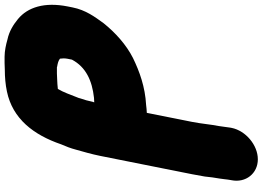

<svg xmlns="http://www.w3.org/2000/svg" viewBox="-170 -700 1119 818"><g transform="rotate(-90 389.0 -290.5)"><path d="M379.2 -507C380.1 -511.7 381.8 -516.7 384.2 -522C396.1 -551.8 404.5 -577.1 419.4 -603C433 -604.1 447.5 -606 462 -606C470.1 -606.7 477.8 -607 485.2 -607H512.2C512.8 -607 513.8 -606.7 515 -606C530.3 -603.4 539.7 -600.8 548.6 -594C549.7 -585.4 550.6 -573.9 548.2 -562L544.4 -543C512.7 -483.4 455 -457 381.6 -449C375.6 -449 369.2 -448.7 362.4 -448C363.5 -450 364.3 -452.3 364.8 -455C369.1 -476.2 372.8 -488.2 379.2 -507ZM31.6 132 30.7 137C18.6 197.5 59.4 249 119.8 249C180.2 249 241.6 197.5 253.7 137L254.8 131C256.8 121 259.1 94.7 261.6 82C268.7 46.6 271.3 8.5 279.2 -31L317.7 -224C329.8 -224 338.4 -225.9 351.3 -227C428.4 -231.2 493.4 -254.8 551.5 -283C608.2 -311.7 659.7 -358.3 699.5 -408C726.9 -445.7 755.8 -484.6 766.8 -540L771 -561C790.7 -659.8 767.7 -731.6 717.3 -773C694 -792 666.2 -810.3 629.3 -818C609.3 -823.8 581.8 -830 556.7 -830H529.7C520.4 -830 511 -829.7 501.5 -829C470 -829 437.9 -826.2 408.7 -820C292.3 -795.8 223.8 -706.4 183.6 -589C175.3 -570.5 166.4 -547.2 161.2 -527C152.4 -496 141.6 -458.9 134.4 -423L56.2 -31C52.3 -11.7 49.1 6.3 46.4 23C43.9 45.4 41.8 65.9 37.8 86C35.4 98.2 34.3 118.5 31.6 132Z"/></g></svg>

Font: Smoothie
Style: BlkIt
Weight: 900
Foundry: Cannot Into Space Fonts
Version: Version 0.8